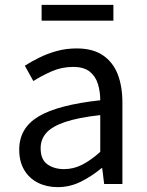

<svg xmlns="http://www.w3.org/2000/svg" viewBox="-20 -756 603 789"><path d="M217 13Q172 13 136 -5Q100 -23 79.5 -57.5Q59 -92 59 -141Q59 -230 138.5 -277.5Q218 -325 392 -344Q392 -379 382.5 -410.5Q373 -442 349 -461.5Q325 -481 280 -481Q233 -481 191.5 -462.5Q150 -444 117 -423L82 -486Q107 -502 140 -518.5Q173 -535 212 -546Q251 -557 295 -557Q361 -557 402.5 -529Q444 -501 463.5 -451.5Q483 -402 483 -334V0H408L400 -65H397Q359 -33 313.5 -10Q268 13 217 13ZM243 -61Q282 -61 317.5 -79Q353 -97 392 -132V-283Q301 -273 247 -254.5Q193 -236 170 -209.5Q147 -183 147 -147Q147 -100 175 -80.5Q203 -61 243 -61ZM151 -671V-736H446V-671Z"/></svg>

Font: Noto Sans KR
Style: Regular
Weight: 400
Designer: Ryoko NISHIZUKA  (kana, bopomofo & ideographs); Paul D. Hunt (Latin, Greek & Cyrillic); Sandoll Communications , Soo-you
Foundry: Adobe
Version: Version 2.004-H2;hotconv 1.0.118;makeotfexe 2.5.65603